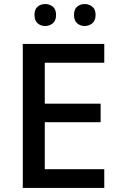

<svg xmlns="http://www.w3.org/2000/svg" viewBox="-20 -932 595 952"><path d="M497 0H93V-714H497V-621H202V-418H479V-326H202V-93H497ZM151 -858Q151 -886 166.5 -899Q182 -912 204 -912Q226 -912 242 -899Q258 -886 258 -858Q258 -830 242 -816.5Q226 -803 204 -803Q182 -803 166.5 -816.5Q151 -830 151 -858ZM347 -858Q347 -886 362.5 -899Q378 -912 400 -912Q421 -912 437.5 -899Q454 -886 454 -858Q454 -830 437.5 -816.5Q421 -803 400 -803Q378 -803 362.5 -816.5Q347 -830 347 -858Z"/></svg>

Font: Noto Sans Myanmar UI Medium
Style: Regular
Weight: 500
Designer: Monotype Design Team
Foundry: Monotype Imaging Inc.
Version: Version 2.103; ttfautohint (v1.8.4.7-5d5b)